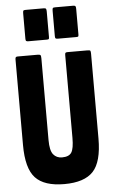

<svg xmlns="http://www.w3.org/2000/svg" viewBox="-62 -988 615 1039"><g transform="rotate(-5 245.0 -468.5)"><path d="M263 -792.2V-929Q263 -941 265.4 -944.2Q267.8 -947.4 278.2 -947.4H375Q385.4 -947.4 388.2 -943.8Q391 -940.2 391 -929V-791.4Q391 -781.8 389 -779.4Q387 -777 377.4 -777H279Q268.6 -777 265.8 -779.8Q263 -782.6 263 -792.2ZM103 -792.2V-929Q103 -941 105.4 -944.2Q107.8 -947.4 118.2 -947.4H215Q225.4 -947.4 228.2 -943.8Q231 -940.2 231 -929V-791.4Q231 -781.8 229 -779.4Q227 -777 217.4 -777H119Q108.6 -777 105.8 -779.8Q103 -782.6 103 -792.2ZM53 -700H160Q173 -700 176.5 -696.5Q180 -693 180 -679V-235Q180 -178 197.5 -156.5Q215 -135 245 -135Q283 -135 296.5 -156.5Q310 -178 310 -235V-685Q310 -694 312.5 -697Q315 -700 324 -700H432Q445 -700 447.5 -696.5Q450 -693 450 -680V-220Q450 -93 402 -41.5Q354 10 245 10Q136 10 88 -41.5Q40 -93 40 -220V-685Q40 -693 42.5 -696.5Q45 -700 53 -700Z"/></g></svg>

Font: Railroad Gothic CC
Style: Bold
Weight: 700
Designer: indestructible type*
Foundry: Cowboy Collective
Version: Version 1.000